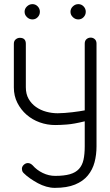

<svg xmlns="http://www.w3.org/2000/svg" viewBox="-20 -911 534 929"><path d="M447 -203Q447 -162 437.5 -126Q428 -90 405 -62Q382 -34 343 -18Q304 -2 245 -2Q225 -2 204 -8Q183 -14 163.5 -24.5Q144 -35 126 -47.5Q108 -60 94 -74Q89 -79 87.5 -84.5Q86 -90 86 -94Q86 -105 95 -113.5Q104 -122 115 -122Q127 -122 138 -111Q158 -88 187 -74Q216 -60 247 -60Q290 -60 318 -68Q346 -76 362 -93.5Q378 -111 384 -138Q390 -165 390 -203V-324Q337 -311 303.5 -308.5Q270 -306 247 -306Q208 -306 172 -319Q136 -332 108.5 -356Q81 -380 64 -413.5Q47 -447 47 -488V-699Q47 -713 56 -720.5Q65 -728 76 -728Q105 -728 105 -699V-489Q105 -456 118.5 -432.5Q132 -409 154 -393.5Q176 -378 203.5 -370.5Q231 -363 259 -363Q275 -363 293.5 -364.5Q312 -366 330 -368Q348 -370 363.5 -372.5Q379 -375 390 -377V-700Q390 -714 398.5 -721.5Q407 -729 419 -729Q430 -729 438.5 -721.5Q447 -714 447 -700ZM110.5 -828Q99 -839 99 -854Q99 -869 110.5 -880Q122 -891 137 -891Q152 -891 162.5 -880Q173 -869 173 -854Q173 -839 162.5 -828Q152 -817 137 -817Q122 -817 110.5 -828ZM332.5 -828Q321 -839 321 -854Q321 -869 332.5 -880Q344 -891 359 -891Q374 -891 384.5 -880Q395 -869 395 -854Q395 -839 384.5 -828Q374 -817 359 -817Q344 -817 332.5 -828Z"/></svg>

Font: VDS
Style: Thin
Weight: 100
Width: 0
Designer: artmaker
Foundry: artmaker
Version: Version 1.000 2012 initial release